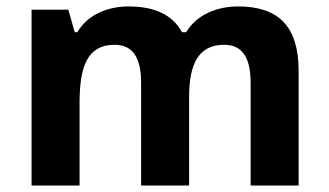

<svg xmlns="http://www.w3.org/2000/svg" viewBox="-20 -576 1022 596"><path d="M719 -556C656 -556 591 -532 558 -476H545C515 -531 459 -556 379 -556C316 -556 253 -532 220 -476H212L192 -546H78V0H227V-257C227 -373 253 -437 336 -437C392 -437 418 -397 418 -319V0H567V-274C567 -379 597 -437 676 -437C732 -437 758 -397 758 -319V0H907V-356C907 -496 843 -556 719 -556Z"/></svg>

Font: Noto Sans Gunjala Gondi
Style: Bold
Weight: 700
Designer: Ek Type
Foundry: Ek Type
Version: Version 1.004